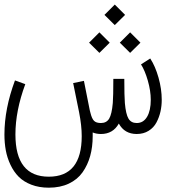

<svg xmlns="http://www.w3.org/2000/svg" viewBox="-238 -596 789 854"><path d="M294.9 -406.2 340.8 -452.1 386.7 -406.2 340.8 -360.8ZM158.2 -406.2 204.1 -452.1 250 -406.2 204.1 -360.8ZM226.6 -529.8 272.5 -575.7 318.4 -529.8 272.5 -484.4ZM389.2 -309.6 430.2 -335.9Q452.6 -301.8 467 -251Q481.4 -200.2 481.4 -151.9Q481.4 -125 475.8 -99.9Q470.2 -74.7 458 -51.5Q445.8 -28.3 423.1 -14.2Q400.4 0 370.1 0Q315.9 0 290.5 -46.4Q264.6 0 210.9 0Q190.9 0 174.3 -6.8V9.3Q174.3 57.6 163.1 97.9Q151.9 138.2 129.2 170.4Q106.4 202.6 68.1 220.7Q29.8 238.8 -21 238.8Q-64 238.8 -98.4 225.6Q-132.8 212.4 -154.8 190.2Q-176.8 168 -191.4 137Q-206.1 106 -212.2 72.8Q-218.3 39.6 -218.3 2Q-218.3 -112.3 -171.4 -238.3L-125.5 -221.7Q-169.4 -103 -169.4 2Q-169.4 189.9 -21 189.9Q125.5 189.9 125.5 9.3Q125.5 -37.1 113.8 -96.7L87.4 -226.6L135.3 -236.3L161.1 -106.4L164.1 -94.7Q170.4 -68.4 180.2 -58.6Q189.9 -48.8 210.9 -48.8Q235.8 -48.8 247.6 -68.4Q259.3 -87.9 263.7 -137.7Q266.1 -168 266.1 -245.1H314.9Q314.9 -168 317.4 -137.7Q321.8 -87.9 333.5 -68.4Q345.2 -48.8 370.1 -48.8Q399.9 -48.8 416.3 -76.7Q432.6 -104.5 432.6 -151.9Q432.6 -191.4 419.7 -236.8Q406.7 -282.2 389.2 -309.6Z"/></svg>

Font: AzarMehrMonospaced
Style: SansRegular
Weight: 1
Designer: Amin Abedi
Version: Version 1.00